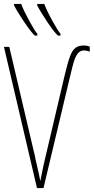

<svg xmlns="http://www.w3.org/2000/svg" viewBox="-20 -951 474 971"><path d="M335 -567 200 0H167L0 -714H27L151 -185Q158 -159 160 -144Q179 -64 184 -35L190 -66Q198 -108 208 -149L307 -570Q322 -633 333.5 -664.5Q345 -696 361 -708.5Q377 -721 404 -721Q421 -721 434 -715V-690Q417 -696 405 -696Q385 -696 373 -680Q361 -664 354 -641Q347 -618 335 -567ZM169 -780V-771H156Q138 -787 103.5 -838Q69 -889 51 -924V-931H87Q100 -897 128 -845.5Q156 -794 169 -780ZM286 -780V-771H273Q255 -787 220.5 -838Q186 -889 168 -924V-931H204Q216 -898 244.5 -846.5Q273 -795 286 -780Z"/></svg>

Font: Noto Sans Display Thin Cond
Style: Regular
Weight: 250
Width: 3
Designer: Monotype Design team
Foundry: Monotype Imaging Inc.
Version: Version 1.000